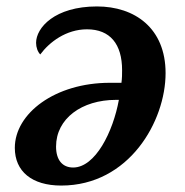

<svg xmlns="http://www.w3.org/2000/svg" viewBox="-20 -566 575 596"><path d="M170 10C381 10 494 -190 494 -339C494 -479 398 -546 281 -546C150 -546 92 -480 92 -433C92 -419 97 -405 105 -397C133 -435 185 -475 250 -475C322 -475 359 -429 359 -348C359 -337 359 -323 357 -309H321C151 -309 26 -214 26 -107C26 -34 79 10 170 10ZM207 -46C174 -46 154 -69 154 -111C154 -198 234 -256 340 -256H349C331 -157 276 -46 207 -46Z"/></svg>

Font: Noto Serif SemiBold
Style: Italic
Weight: 600
Italic angle: -12°
Designer: Monotype Design Team
Foundry: Monotype Imaging Inc.
Version: Version 2.014